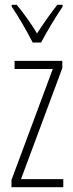

<svg xmlns="http://www.w3.org/2000/svg" viewBox="-20 -784 307 804"><path d="M117 -606H152C177 -653 213 -713 242 -756V-764H220C186 -720 163 -687 135 -644C110 -686 76 -733 50 -764H29V-756C53 -722 92 -655 117 -606ZM245 0V-34H68L241 -499V-529H41V-495H201L28 -30V0Z"/></svg>

Font: Noto Sans Sinhala ExtraCondensed ExtraLight
Style: Regular
Weight: 200
Width: 2
Designer: Jelle Bosma - Monotype Design Team
Foundry: Monotype Imaging Inc.
Version: Version 2.006